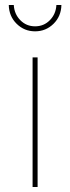

<svg xmlns="http://www.w3.org/2000/svg" viewBox="-20 -746 280 766"><path d="M110 -517H130V0H110ZM120 -641Q155 -641 179 -665.5Q203 -690 205 -726H225Q224 -681 193.5 -651Q163 -621 120 -621Q77 -621 46.5 -651Q16 -681 15 -726H35Q37 -690 61 -665.5Q85 -641 120 -641Z"/></svg>

Font: Gontserrat Thin
Style: Regular
Weight: 250
Designer: Julieta Ulanovsky
Foundry: Julieta Ulanovsky
Version: Version 6.001